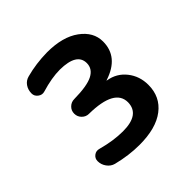

<svg xmlns="http://www.w3.org/2000/svg" viewBox="-146 -656 792 792"><g transform="rotate(-45 250.0 -260.0)"><path d="M225.6 -78.1Q324.2 -78.1 325.2 -148.4Q325.2 -226.6 177.7 -228.5Q160.2 -228.5 147.5 -241.2Q134.8 -253.9 134.8 -272Q134.8 -290 147.5 -302.2Q160.2 -314.5 177.7 -314.5Q253.9 -315.4 286.6 -332.5Q319.3 -349.6 319.3 -382.8Q319.3 -441.4 221.7 -442.4Q173.8 -442.4 112.3 -423.8Q96.7 -418.9 83 -429.2Q69.3 -439.5 69.3 -455.1Q69.3 -476.6 80.6 -492.7Q91.8 -508.8 111.3 -513.7Q168.9 -529.3 234.4 -530.3Q325.2 -530.3 377.4 -492.2Q429.7 -454.1 429.7 -398.4Q429.7 -308.6 328.1 -275.4Q326.2 -275.4 326.2 -274.4Q326.2 -273.4 328.1 -273.4Q376 -265.6 405.8 -228Q435.5 -190.4 435.5 -139.6Q435.5 -70.3 383.3 -30.3Q331.1 9.8 234.4 9.8Q172.9 9.8 107.4 -6.8Q88.9 -11.7 76.7 -28.3Q64.5 -44.9 64.5 -65.4Q64.5 -81.1 77.1 -90.8Q89.8 -100.6 106.4 -95.7Q170.9 -78.1 225.6 -78.1Z"/></g></svg>

Font: Rounded-X Mgen+ 1m medium
Style: Regular
Weight: 500
Designer: [Source Han Sans]
Ryoko NISHIZUKA  (kana & ideographs); Paul D. Hunt (Latin, Greek & Cyrillic); Wenlong ZHANG  (bopomofo
Version: Version 1.059.20150602